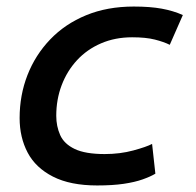

<svg xmlns="http://www.w3.org/2000/svg" viewBox="-20 -555 600 587"><path d="M277 12Q195 12 142 -15Q89 -42 64.5 -88.5Q40 -135 40 -194Q40 -264 64 -325.5Q88 -387 133.5 -434.5Q179 -482 243.5 -508.5Q308 -535 389 -535Q439 -535 474.5 -528.5Q510 -522 539 -509L499 -418Q481 -427 453.5 -434Q426 -441 384 -441Q332 -441 289 -422.5Q246 -404 215.5 -371Q185 -338 168.5 -294.5Q152 -251 152 -201Q152 -169 164 -142Q176 -115 208.5 -99.5Q241 -84 300 -84Q347 -84 387.5 -95Q428 -106 445 -115L455 -24Q440 -15 416 -6.5Q392 2 358 7Q324 12 277 12Z"/></svg>

Font: Ubuntu Sans Mono Medium
Style: Italic
Weight: 500
Italic angle: -13.5°
Monospace: yes
Designer: Dalton Maag Ltd
Foundry: Dalton Maag Ltd
Version: Version 1.006